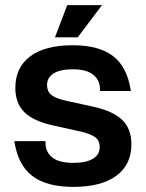

<svg xmlns="http://www.w3.org/2000/svg" viewBox="-20 -721 572 751"><path d="M36 -169H158V-161Q158 -127 184 -105.5Q210 -84 267 -84Q317 -84 343.5 -100Q370 -116 370 -146Q370 -170 354 -183Q338 -196 298 -206L189 -230Q111 -247 75.5 -282Q40 -317 40 -377Q40 -457 98 -500.5Q156 -544 264 -544Q368 -544 423 -501Q478 -458 492 -365H371V-373Q371 -407 345 -428.5Q319 -450 264 -450Q216 -450 190 -434Q164 -418 164 -388Q164 -364 180 -350.5Q196 -337 234 -328L343 -304Q422 -287 458 -252Q494 -217 494 -157Q494 -77 435 -33.5Q376 10 267 10Q162 10 106 -33Q50 -76 36 -169ZM243 -701H379L284 -575H195Z"/></svg>

Font: Mozilla Headline BETA SemiBold
Style: Regular
Weight: 600
Designer: Studio DRAMA
Foundry: Studio DRAMA
Version: Version 0.100